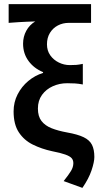

<svg xmlns="http://www.w3.org/2000/svg" viewBox="-20 -726 490 932"><path d="M380 186 289 153Q313 123 324.5 104Q336 85 336 66Q336 51 327.5 41.5Q319 32 296.5 24Q274 16 233 8Q182 -3 139.5 -24Q97 -45 71.5 -83.5Q46 -122 46 -185Q46 -230 65.5 -268Q85 -306 117.5 -333Q150 -360 189 -372V-376Q145 -394 118.5 -430Q92 -466 92 -514Q92 -548 107.5 -576.5Q123 -605 151 -622Q128 -621 109.5 -620.5Q91 -620 71 -618.5Q51 -617 22 -615V-706H422V-615H314Q285 -615 261 -602.5Q237 -590 222.5 -566.5Q208 -543 208 -511Q208 -480 224 -457.5Q240 -435 265.5 -422.5Q291 -410 319 -410Q338 -410 350.5 -411Q363 -412 382 -416V-316Q361 -320 343.5 -321Q326 -322 306 -322Q269 -322 236.5 -307.5Q204 -293 184 -265.5Q164 -238 164 -199Q164 -161 181.5 -138.5Q199 -116 230.5 -103.5Q262 -91 306 -83Q357 -74 386 -60Q415 -46 426.5 -23Q438 0 438 36Q438 60 424.5 100.5Q411 141 380 186Z"/></svg>

Font: Source Sans 3 SemiBold
Style: Regular
Weight: 600
Designer: Paul D. Hunt
Foundry: Adobe
Version: Version 3.046;hotconv 1.0.118;makeotfexe 2.5.65603